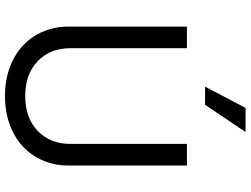

<svg xmlns="http://www.w3.org/2000/svg" viewBox="-139 -867 1019 781"><g transform="rotate(90 370.5 -476.5)"><path d="M332.4 -801.1 419 -965.9H517L406.2 -801.1ZM565.3 -727.3H653.4V-245.7Q653.4 -190.3 633.2 -142.6Q612.9 -94.8 576.5 -60.5Q540.1 -26.3 487 -6.7Q433.9 12.8 370.7 12.8Q307.5 12.8 254.4 -6.7Q201.3 -26.3 165 -60.5Q128.6 -94.8 108.3 -142.6Q88.1 -190.3 88.1 -245.7V-727.3H176.1V-252.8Q176.1 -171.5 228.7 -120.6Q281.2 -69.6 370.7 -69.6Q460.2 -69.6 512.8 -120.6Q565.3 -171.5 565.3 -252.8Z"/></g></svg>

Font: TID UI
Style: Regular
Weight: 400
Designer: The TID Project Authors
Foundry: Bakken & Bæck
Version: Version 1.001;hotconv 1.0.109;makeotfexe 2.5.65596